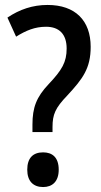

<svg xmlns="http://www.w3.org/2000/svg" viewBox="-20 -744 407 775"><path d="M111 -241V-211H192V-231C192 -282 203 -308 252 -359C314 -426 346 -468 346 -555C346 -661 284 -724 172 -724C112 -724 59 -706 10 -673L45 -596C85 -621 121 -636 166 -636C219 -636 249 -606 249 -548C249 -493 230 -461 176 -404C127 -352 111 -310 111 -241ZM90 -59C90 -12 115 11 154 11C191 11 217 -11 217 -59C217 -109 191 -129 154 -129C114 -129 90 -107 90 -59Z"/></svg>

Font: Noto Sans Arabic Cond Med
Style: Regular
Weight: 500
Width: 3
Designer: Monotype Design Team, Nadine Chahine, Nizar Qandah and Khaled Hosny
Foundry: Monotype Imaging Inc.
Version: Version 2.012